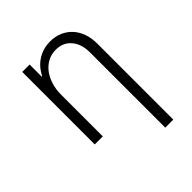

<svg xmlns="http://www.w3.org/2000/svg" viewBox="-206 -681 1011 1011"><g transform="rotate(-45 300.0 -175.0)"><path d="M115 0H175V-310Q175 -351 186 -385.5Q197 -420 216.5 -445Q236 -470 263 -484Q290 -498 322 -498Q376 -498 408 -460.5Q440 -423 440 -360V200H500V-365Q500 -407 488 -441Q476 -475 454 -499Q432 -523 401 -536.5Q370 -550 332 -550Q291 -550 257 -534Q223 -518 199 -489.5Q175 -461 161.5 -420.5Q148 -380 148 -330L178 -450H170V-540H115Z"/></g></svg>

Font: CommitMonoV142 ExtLt
Style: Regular
Weight: 200
Monospace: yes
Designer: Eigil Nikolajsen
Foundry: Eigil Nikolajsen
Version: Version 1.142